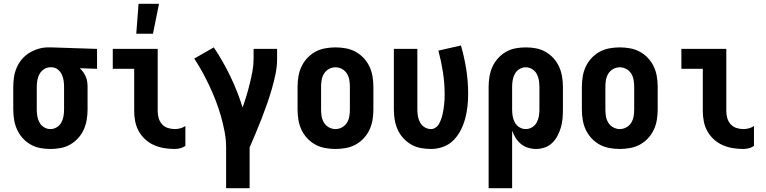

<svg xmlns="http://www.w3.org/2000/svg" viewBox="-20 -778 4040 1013"><path d="M246 8Q219 8 192 3Q165 -2 141.5 -15.5Q118 -29 99.5 -49.5Q81 -70 70 -94.5Q59 -119 54.5 -146Q50 -173 50 -200V-320Q50 -346 54 -372Q58 -398 68.5 -422Q79 -446 96 -466Q113 -486 135.5 -499.5Q158 -513 183 -520.5Q208 -528 234 -528H250L492 -520V-415L401 -418Q411 -409 419 -397.5Q427 -386 432.5 -373.5Q438 -361 440 -347.5Q442 -334 442 -320V-200Q442 -173 437.5 -146Q433 -119 422 -94.5Q411 -70 392.5 -49.5Q374 -29 350.5 -15.5Q327 -2 300 3Q273 8 246 8ZM246 -97Q264 -97 279.5 -106.5Q295 -116 303.5 -131.5Q312 -147 315 -164.5Q318 -182 318 -200V-320Q318 -337 315.5 -353.5Q313 -370 306 -385Q299 -400 285.5 -411Q272 -422 255 -423H245Q228 -423 212.5 -413Q197 -403 188.5 -387.5Q180 -372 177 -355Q174 -338 174 -320V-200Q174 -182 177 -164.5Q180 -147 188.5 -131.5Q197 -116 212.5 -106.5Q228 -97 246 -97Z M902 8Q874 8 846.5 3.5Q819 -1 793.5 -12Q768 -23 747 -42Q726 -61 712.5 -85Q699 -109 693.5 -136.5Q688 -164 688 -192V-415H575V-520H812V-192Q812 -174 817 -155.5Q822 -137 834.5 -123Q847 -109 865 -103Q883 -97 902 -97Q917 -97 931.5 -101Q946 -105 958 -113V-8Q946 0 931.5 4Q917 8 902 8ZM699 -600 711 -758H819L787 -600Z M1297 215H1173V0Q1173 -42 1165 -83.5Q1157 -125 1145.5 -165.5Q1134 -206 1119 -245Q1104 -284 1086 -322.5Q1068 -361 1048 -397.5Q1028 -434 1005 -469L1108 -528Q1157 -455 1195.5 -375Q1234 -295 1260 -211Q1271 -242 1280.5 -273.5Q1290 -305 1298 -337.5Q1306 -370 1312 -402.5Q1318 -435 1318 -468V-520H1442V-468Q1442 -427 1433.5 -386.5Q1425 -346 1413.5 -306.5Q1402 -267 1388.5 -228.5Q1375 -190 1360 -151.5Q1345 -113 1329 -75Q1313 -37 1297 0Z M1750 8Q1723 8 1695.5 3Q1668 -2 1644 -15Q1620 -28 1601 -48.5Q1582 -69 1570.5 -93.5Q1559 -118 1554.5 -145.5Q1550 -173 1550 -200V-320Q1550 -347 1554.5 -374.5Q1559 -402 1570.5 -426.5Q1582 -451 1601 -471.5Q1620 -492 1644 -505Q1668 -518 1695.5 -523Q1723 -528 1750 -528Q1777 -528 1804.5 -523Q1832 -518 1856 -505Q1880 -492 1899 -471.5Q1918 -451 1929.5 -426.5Q1941 -402 1945.5 -374.5Q1950 -347 1950 -320V-200Q1950 -173 1945.5 -145.5Q1941 -118 1929.5 -93.5Q1918 -69 1899 -48.5Q1880 -28 1856 -15Q1832 -2 1804.5 3Q1777 8 1750 8ZM1750 -97Q1768 -97 1784.5 -106Q1801 -115 1810.5 -130.5Q1820 -146 1823 -164Q1826 -182 1826 -200V-320Q1826 -338 1823 -356Q1820 -374 1810.5 -389.5Q1801 -405 1784.5 -414Q1768 -423 1750 -423Q1732 -423 1715.5 -414Q1699 -405 1689.5 -389.5Q1680 -374 1677 -356Q1674 -338 1674 -320V-200Q1674 -182 1677 -164Q1680 -146 1689.5 -130.5Q1699 -115 1715.5 -106Q1732 -97 1750 -97Z M2254 8Q2227 8 2200 3Q2173 -2 2149.5 -15.5Q2126 -29 2107.5 -49.5Q2089 -70 2078 -94.5Q2067 -119 2062.5 -146Q2058 -173 2058 -200V-520H2182V-200Q2182 -182 2185 -164.5Q2188 -147 2196.5 -131.5Q2205 -116 2220.5 -106.5Q2236 -97 2254 -97Q2267 -97 2278.5 -105Q2290 -113 2296.5 -125Q2303 -137 2307.5 -149.5Q2312 -162 2315 -175Q2318 -188 2320 -201Q2322 -214 2323.5 -227.5Q2325 -241 2325.5 -254.5Q2326 -268 2326 -281Q2326 -339 2317 -397Q2308 -455 2293 -511L2412 -538Q2430 -476 2440 -412Q2450 -348 2450 -283Q2450 -250 2446.5 -217.5Q2443 -185 2434.5 -153Q2426 -121 2411 -91.5Q2396 -62 2373 -38.5Q2350 -15 2318.5 -3.5Q2287 8 2254 8Z M2682 215H2558V-320Q2558 -347 2562.5 -374Q2567 -401 2578 -425.5Q2589 -450 2607.5 -470.5Q2626 -491 2649.5 -504.5Q2673 -518 2700 -523Q2727 -528 2754 -528Q2781 -528 2808 -523Q2835 -518 2858.5 -504.5Q2882 -491 2900.5 -470.5Q2919 -450 2930 -425.5Q2941 -401 2945.5 -374Q2950 -347 2950 -320V-200Q2950 -176 2948 -152.5Q2946 -129 2939.5 -106.5Q2933 -84 2922 -62.5Q2911 -41 2894 -24.5Q2877 -8 2854.5 0Q2832 8 2808 8Q2787 8 2766 1.5Q2745 -5 2728.5 -18.5Q2712 -32 2700.5 -50.5Q2689 -69 2682 -89ZM2754 -97Q2772 -97 2787.5 -106.5Q2803 -116 2811.5 -131.5Q2820 -147 2823 -164.5Q2826 -182 2826 -200V-320Q2826 -338 2823 -355.5Q2820 -373 2811.5 -388.5Q2803 -404 2787.5 -413.5Q2772 -423 2754 -423Q2736 -423 2720.5 -413.5Q2705 -404 2696.5 -388.5Q2688 -373 2685 -355.5Q2682 -338 2682 -320V-200Q2682 -182 2685 -164.5Q2688 -147 2696.5 -131.5Q2705 -116 2720.5 -106.5Q2736 -97 2754 -97Z M3250 8Q3223 8 3195.5 3Q3168 -2 3144 -15Q3120 -28 3101 -48.5Q3082 -69 3070.5 -93.5Q3059 -118 3054.5 -145.5Q3050 -173 3050 -200V-320Q3050 -347 3054.5 -374.5Q3059 -402 3070.5 -426.5Q3082 -451 3101 -471.5Q3120 -492 3144 -505Q3168 -518 3195.5 -523Q3223 -528 3250 -528Q3277 -528 3304.5 -523Q3332 -518 3356 -505Q3380 -492 3399 -471.5Q3418 -451 3429.5 -426.5Q3441 -402 3445.5 -374.5Q3450 -347 3450 -320V-200Q3450 -173 3445.5 -145.5Q3441 -118 3429.5 -93.5Q3418 -69 3399 -48.5Q3380 -28 3356 -15Q3332 -2 3304.5 3Q3277 8 3250 8ZM3250 -97Q3268 -97 3284.5 -106Q3301 -115 3310.5 -130.5Q3320 -146 3323 -164Q3326 -182 3326 -200V-320Q3326 -338 3323 -356Q3320 -374 3310.5 -389.5Q3301 -405 3284.5 -414Q3268 -423 3250 -423Q3232 -423 3215.5 -414Q3199 -405 3189.5 -389.5Q3180 -374 3177 -356Q3174 -338 3174 -320V-200Q3174 -182 3177 -164Q3180 -146 3189.5 -130.5Q3199 -115 3215.5 -106Q3232 -97 3250 -97Z M3902 8Q3874 8 3846.5 3.5Q3819 -1 3793.5 -12Q3768 -23 3747 -42Q3726 -61 3712.5 -85Q3699 -109 3693.5 -136.5Q3688 -164 3688 -192V-415H3575V-520H3812V-192Q3812 -174 3817 -155.5Q3822 -137 3834.5 -123Q3847 -109 3865 -103Q3883 -97 3902 -97Q3917 -97 3931.5 -101Q3946 -105 3958 -113V-8Q3946 0 3931.5 4Q3917 8 3902 8Z"/></svg>

Font: Iosevka Extrabold
Style: Regular
Weight: 800
Monospace: yes
Designer: Belleve Invis
Foundry: Belleve Invis
Version: Version 32.5.0; ttfautohint (v1.8.4)